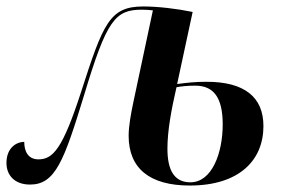

<svg xmlns="http://www.w3.org/2000/svg" viewBox="-39 -564 888 594"><path d="M548 10C701 10 776 -68 776 -174C776 -264 717 -311 600 -311C564 -311 538 -308 509 -304L557 -527C509 -537 450 -544 404 -544C300 -544 280 -491 212 -280C155 -104 125 -71 80 -71C47 -71 36 -97 36 -125C10 -125 -19 -105 -19 -60C-19 -21 7 7 54 7C132 7 159 -66 221 -269C291 -502 317 -534 400 -534C413 -534 423 -533 434 -532L374 -250C366 -212 359 -174 359 -144C359 -43 424 10 548 10ZM550 0C499 0 479 -39 479 -104C479 -160 491 -224 507 -294C521 -297 542 -299 565 -299C623 -299 650 -261 650 -179C650 -91 617 0 550 0Z"/></svg>

Font: Noto Serif Display SemiCondensed SemiBold
Style: Italic
Weight: 600
Width: 4
Italic angle: -12°
Designer: Monotype Design Team
Foundry: Monotype Imaging Inc.
Version: Version 2.009